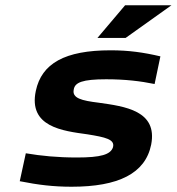

<svg xmlns="http://www.w3.org/2000/svg" viewBox="-20 -700 671 729"><path d="M312 -190C380 -179 417 -171 409 -141C400 -113 363 -102 272 -102C199 -102 137 -108 78 -118L55 -12C125 2 183 9 252 9C429 9 532 -41 554 -151C579 -280 454 -296 355 -310C290 -318 253 -327 260 -360C264 -387 293 -399 383 -399C456 -399 513 -392 567 -381L589 -486C525 -501 469 -509 400 -509C226 -509 138 -459 116 -355C87 -218 218 -203 312 -190ZM350 -556H457L631 -680H455Z"/></svg>

Font: LT Wave Bold
Style: Italic
Weight: 700
Designer: Daniel Lyons
Version: Version 2.5 (Glyphs App)